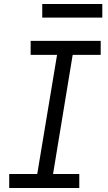

<svg xmlns="http://www.w3.org/2000/svg" viewBox="-20 -939 540 959"><path d="M26 0V-70H166L265 -665H133V-735H483V-665H343L245 -70H376V0ZM191 -851V-919H491V-851Z"/></svg>

Font: Iosevka SS04
Style: Italic
Weight: 400
Italic angle: -9°
Monospace: yes
Designer: Belleve Invis
Foundry: Belleve Invis
Version: Version 19.0.0; ttfautohint (v1.8.4)